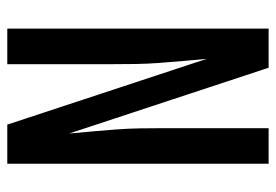

<svg xmlns="http://www.w3.org/2000/svg" viewBox="-138 -638 775 540"><g transform="rotate(90 250.0 -367.5)"><path d="M60 0V-735H170L355 -174Q352 -207 349 -240.5Q346 -274 343.5 -307.5Q341 -341 340.5 -374.5Q340 -408 340 -441V-735H440V0H330L145 -561Q148 -528 151 -494.5Q154 -461 156.5 -427.5Q159 -394 159.5 -360.5Q160 -327 160 -294V0Z"/></g></svg>

Font: Iosevka Term Curly Semibold
Style: Regular
Weight: 600
Designer: Belleve Invis
Foundry: Belleve Invis
Version: Version 32.3.0